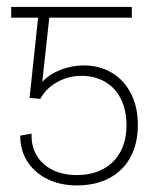

<svg xmlns="http://www.w3.org/2000/svg" viewBox="-20 -534 435 561"><path d="M66.4 -248 91.3 -482.4H12.7V-513.7H365.2V-482.4H124L103.5 -294.9Q124 -316.9 156.7 -329.8Q189.5 -342.8 224.6 -342.8Q271.5 -342.8 307.4 -321Q343.3 -299.3 363 -260Q382.8 -220.7 382.8 -168.9Q382.8 -115.2 361.6 -75.4Q340.3 -35.6 300 -13.9Q259.8 7.8 204.1 7.8Q157.2 7.8 119.6 -10.3Q82 -28.3 60.5 -61.3Q39.1 -94.2 39.1 -137.7L72.3 -143.6Q70.8 -107.9 86.9 -80.3Q103 -52.7 133.5 -37.6Q164.1 -22.5 204.1 -22.5Q249 -22.5 281.7 -40.3Q314.5 -58.1 332 -90.8Q349.6 -123.5 349.6 -168Q349.6 -211.4 333.7 -243.9Q317.9 -276.4 288.3 -294.2Q258.8 -312 218.8 -312.5Q179.7 -312.5 146.7 -293.9Q113.8 -275.4 97.7 -245.1Z"/></svg>

Font: Pretendard GOV Thin
Style: Regular
Weight: 100
Designer: Base glyphs from Inter by Rasmus Andersson; Hangeul glyphs from Noto Sans CJK(Source Han Sans) by Jang Soo-young and Kan
Foundry: Kil Hyung-jin
Version: Version 1.309